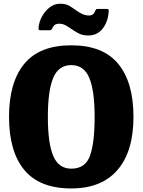

<svg xmlns="http://www.w3.org/2000/svg" viewBox="-20 -1016 782 1053"><path d="M29.5 -375Q29.5 -564.5 113.2 -666Q197 -767.5 371 -767.5Q544.5 -767.5 628.2 -666Q712 -564.5 712 -375Q712 -185.5 624.5 -84Q537 17.5 371 17.5Q197 17.5 113.2 -84Q29.5 -185.5 29.5 -375ZM242.5 -375Q242.5 -230.5 272 -160.8Q301.5 -91 371 -91Q447.5 -91 473.2 -160.8Q499 -230.5 499 -375Q499 -519.5 469.5 -589.2Q440 -659 371 -659Q301.5 -659 272 -589.2Q242.5 -519.5 242.5 -375ZM464 -821.5Q432.5 -821.5 410.8 -833.2Q389 -845 371 -857.5Q353.5 -870 338 -878Q322.5 -886 305.5 -886Q287 -886 277.8 -877.2Q268.5 -868.5 265 -857Q260 -850 251 -850H202Q193.5 -850 192.2 -853.8Q191 -857.5 191.5 -865Q194.5 -897 211 -926.8Q227.5 -956.5 253 -976Q278.5 -995.5 309.5 -995.5Q341 -995.5 360.2 -984Q379.5 -972.5 397 -959.5Q413.5 -947.5 431.2 -939.2Q449 -931 468.5 -931Q493.5 -931 502 -956Q505 -961 506.5 -964Q508 -967 515 -967H566.5Q573 -967 574.5 -964.5Q576 -962 576 -956Q574 -900.5 544.5 -861Q515 -821.5 464 -821.5Z"/></svg>

Font: Besley* Narrow Heavy
Style: Regular
Weight: 800
Width: 4
Designer: Owen Earl
Foundry: indestructible type*
Version: Version 3.000; ttfautohint (v1.8.3)